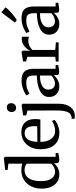

<svg xmlns="http://www.w3.org/2000/svg" viewBox="846 -1743 1140 2872"><g transform="rotate(-90 1416.0 -307.0)"><path d="M243 11Q200 11 161.5 -5.2Q123 -21.5 93.5 -54.8Q64 -88 47.2 -138.2Q30.5 -188.5 30.5 -256.5Q30.5 -342 64.5 -410.2Q98.5 -478.5 161 -518.2Q223.5 -558 309 -558Q336.5 -558 361.2 -553.8Q386 -549.5 404 -544V-751.5L310 -763V-799.5L480 -819H487.5L506.5 -804V-45H563V-5.5Q544 -1 517 4.2Q490 9.5 462 9.5Q437 9.5 423.8 1.2Q410.5 -7 410.5 -36V-70.5Q395.5 -51 371.2 -32.2Q347 -13.5 314.5 -1.2Q282 11 243 11ZM282.5 -53.5Q311 -53.5 334.8 -62.8Q358.5 -72 376.5 -85.8Q394.5 -99.5 404 -112V-476Q396 -489 368.5 -499.2Q341 -509.5 307 -509.5Q259.5 -509.5 222.8 -484.8Q186 -460 165 -407.2Q144 -354.5 143 -271Q142.5 -193.5 161.2 -145.5Q180 -97.5 212 -75.5Q244 -53.5 282.5 -53.5Z M864 11Q782.5 11 728 -24.5Q673.5 -60 646.5 -123.5Q619.5 -187 619.5 -270.5Q619.5 -336.5 638.8 -389.5Q658 -442.5 692.5 -480Q727 -517.5 773.2 -537.5Q819.5 -557.5 873.5 -557.5Q965.5 -557.5 1017 -507.2Q1068.5 -457 1071 -362Q1071 -332 1069.8 -310.2Q1068.5 -288.5 1064.5 -273H729.5Q730 -225 740.5 -184.8Q751 -144.5 771.5 -114.8Q792 -85 822.8 -68.8Q853.5 -52.5 894.5 -52.5Q935.5 -52.5 977 -67Q1018.5 -81.5 1041.5 -100L1059 -61Q1041 -43 1010.5 -26.5Q980 -10 942 0.5Q904 11 864 11ZM730 -318 962.5 -320.5Q963.5 -330.5 964.2 -342.8Q965 -355 965 -365Q965 -429.5 940.8 -469Q916.5 -508.5 859 -508.5Q831.5 -508.5 808.5 -497.5Q785.5 -486.5 768.5 -463.5Q751.5 -440.5 741.8 -404.5Q732 -368.5 730 -318Z M1130 242.5Q1122.5 242.5 1111 242.2Q1099.5 242 1089.8 241Q1080 240 1077 238.5L1072.5 196.5Q1080 197 1095.5 194.5Q1111 192 1127.5 185Q1154 174 1169.8 146Q1185.5 118 1192.5 74.2Q1199.5 30.5 1199.5 -28.5L1198.5 -466L1125.5 -485V-531L1274 -553.5H1280.5L1300.5 -538V-2Q1300.5 57.5 1287.2 102.5Q1274 147.5 1250.2 177.8Q1226.5 208 1195.8 224.2Q1165 240.5 1130 242.5ZM1238 -636.5Q1208 -636.5 1191.8 -655Q1175.5 -673.5 1175.5 -701Q1175.5 -730.5 1193.5 -752.5Q1211.5 -774.5 1245.5 -774.5H1246.5Q1276.5 -774.5 1292.8 -756.5Q1309 -738.5 1309 -711Q1309 -681.5 1291 -659Q1273 -636.5 1239 -636.5Z M1562 10.5Q1519.5 10.5 1483 -6.5Q1446.5 -23.5 1424 -57.8Q1401.5 -92 1401.5 -144Q1401.5 -193.5 1429 -228Q1456.5 -262.5 1502.5 -283.8Q1548.5 -305 1605.8 -315.2Q1663 -325.5 1722.5 -326V-366Q1722.5 -408.5 1713.5 -434.5Q1704.5 -460.5 1681.2 -472.5Q1658 -484.5 1615 -484.5Q1559 -484.5 1516.2 -467.5Q1473.5 -450.5 1448.5 -437L1425.5 -482Q1437.5 -492.5 1469.8 -509.8Q1502 -527 1547 -541Q1592 -555 1642.5 -555Q1709 -555 1748.8 -535Q1788.5 -515 1805.8 -472.8Q1823 -430.5 1823 -363.5V-45.5L1879.5 -45V-7Q1868.5 -4 1851.5 -0.5Q1834.5 3 1815 5.5Q1795.5 8 1778.5 8Q1752 8 1740.2 0Q1728.5 -8 1728.5 -36.5V-72.5Q1717 -58.5 1693.5 -39Q1670 -19.5 1636.5 -4.5Q1603 10.5 1562 10.5ZM1604.5 -54.5Q1633 -54.5 1665.2 -69.8Q1697.5 -85 1722.5 -108.5V-279.5Q1653.5 -279.5 1606.5 -263.5Q1559.5 -247.5 1535.5 -220Q1511.5 -192.5 1511.5 -156Q1511.5 -121 1523.8 -98.5Q1536 -76 1557.2 -65.2Q1578.5 -54.5 1604.5 -54.5Z M1931.5 0V-41.5L2002 -50.5V-468.5L1933 -486.5V-532L2066.5 -553.5H2074.5L2094.5 -538V-515L2092 -427.5L2094 -429.5Q2098.5 -440 2111.8 -459.8Q2125 -479.5 2147.2 -500.8Q2169.5 -522 2200 -536.8Q2230.5 -551.5 2268.5 -551.5Q2282 -551.5 2290 -550Q2298 -548.5 2303 -546.5V-442Q2297.5 -446.5 2283.8 -450Q2270 -453.5 2249 -453.5Q2212.5 -453.5 2185.2 -444.2Q2158 -435 2138.8 -421.5Q2119.5 -408 2105.5 -394.5V-51L2218.5 -41V0Z M2494 10.5Q2451.5 10.5 2415 -6.5Q2378.5 -23.5 2356 -57.8Q2333.5 -92 2333.5 -144Q2333.5 -193.5 2361 -228Q2388.5 -262.5 2434.5 -283.8Q2480.5 -305 2537.8 -315.2Q2595 -325.5 2654.5 -326V-366Q2654.5 -408.5 2645.5 -434.5Q2636.5 -460.5 2613.2 -472.5Q2590 -484.5 2547 -484.5Q2491 -484.5 2448.2 -467.5Q2405.5 -450.5 2380.5 -437L2357.5 -482Q2369.5 -492.5 2401.8 -509.8Q2434 -527 2479 -541Q2524 -555 2574.5 -555Q2641 -555 2680.8 -535Q2720.5 -515 2737.8 -472.8Q2755 -430.5 2755 -363.5V-45.5L2811.5 -45V-7Q2800.5 -4 2783.5 -0.5Q2766.5 3 2747 5.5Q2727.5 8 2710.5 8Q2684 8 2672.2 0Q2660.5 -8 2660.5 -36.5V-72.5Q2649 -58.5 2625.5 -39Q2602 -19.5 2568.5 -4.5Q2535 10.5 2494 10.5ZM2536.5 -54.5Q2565 -54.5 2597.2 -69.8Q2629.5 -85 2654.5 -108.5V-279.5Q2585.5 -279.5 2538.5 -263.5Q2491.5 -247.5 2467.5 -220Q2443.5 -192.5 2443.5 -156Q2443.5 -121 2455.8 -98.5Q2468 -76 2489.2 -65.2Q2510.5 -54.5 2536.5 -54.5ZM2548 -626.5 2515 -654.5 2666.5 -857 2742 -795.5Q2731 -776.5 2707.2 -751.5Q2683.5 -726.5 2654.2 -701.2Q2625 -676 2597.2 -655.8Q2569.5 -635.5 2549.5 -626.5Z"/></g></svg>

Font: Merriweather 48pt
Style: Regular
Weight: 400
Version: Version 2.100